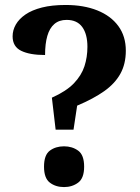

<svg xmlns="http://www.w3.org/2000/svg" viewBox="-20 -744 562 772"><path d="M188.6 -351.3Q246.3 -377 276.9 -408.8Q307.5 -440.7 319.5 -477.4Q331.5 -514.2 331.5 -555.9Q331.5 -606.8 310.7 -635.4Q289.9 -664 247.7 -664Q217.7 -664 198.5 -647.4Q179.3 -630.9 170.3 -599.6Q161.2 -568.2 161.2 -522.8Q99.7 -522.8 65.2 -539.7Q30.7 -556.5 30.7 -598Q30.7 -622.6 43.6 -645.3Q56.6 -668 82.5 -685.8Q108.4 -703.5 148.6 -713.8Q188.8 -724 243.8 -724Q316.6 -724 371.2 -702.2Q425.7 -680.4 455.8 -639.3Q485.9 -598.3 485.9 -540.1Q485.9 -486.8 464 -447.5Q442.2 -408.1 399.1 -377.5Q356 -347 290.2 -319.2L275.6 -222.5H203.7ZM237.4 8.2Q203.8 8.2 180.4 -9.7Q157 -27.6 157 -73.8Q157 -120.9 180.4 -138.3Q203.8 -155.7 237.4 -155.7Q270.3 -155.7 294.3 -138.3Q318.3 -120.9 318.3 -73.8Q318.3 -27.6 294.3 -9.7Q270.3 8.2 237.4 8.2Z"/></svg>

Font: Noto Serif Lao
Style: Regular
Weight: 400
Designer: Monotype Design Team
Foundry: Monotype Imaging Inc.
Version: Version 2.003